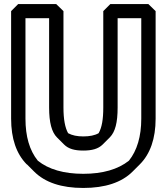

<svg xmlns="http://www.w3.org/2000/svg" viewBox="-20 -880 825 950"><path d="M679 -790V-293C679 -205 658 -135 618 -85C564 -42 488 -20 392 -20C296 -20 220 -42 167 -85C126 -136 106 -205 106 -293V-790H223V-348C223 -273 236 -226 262 -200L297 -165C319 -143 350 -135 392 -135C434 -135 466 -143 488 -165L523 -200L524 -201C550 -228 562 -273 562 -348V-790ZM750 -825 714 -860H526L491 -825V-348C491 -289 484 -249 468 -221C449 -210 423 -205 392 -205C362 -205 337 -210 317 -221C302 -248 294 -289 294 -348V-825L258 -860H70L35 -825V-293C35 -194 61 -119 112 -67H113L149 -31C203 23 284 50 392 50C500 50 582 23 636 -31L672 -67C723 -118 750 -194 750 -293Z"/></svg>

Font: Hussar Press
Style: Bold
Weight: 700
Foundry: Cannot Into Space Fonts
Version: Version 1.43